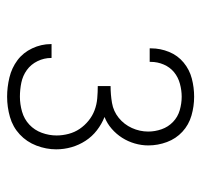

<svg xmlns="http://www.w3.org/2000/svg" viewBox="-33 -850 566 540"><g transform="rotate(90 250.0 -580.0)"><path d="M252 -317Q225 -317 198 -323.5Q171 -330 149.5 -346Q128 -362 116 -387.5Q104 -413 104 -440V-442H143V-441Q143 -421 152 -402.5Q161 -384 177 -372.5Q193 -361 212.5 -357Q232 -353 252 -353Q273 -353 294 -359Q315 -365 330.5 -379.5Q346 -394 353.5 -414.5Q361 -435 361 -456Q361 -473 356.5 -490Q352 -507 342.5 -521Q333 -535 319.5 -546Q306 -557 290 -563Q274 -569 256.5 -570.5Q239 -572 222 -572V-608Q246 -608 269.5 -612Q293 -616 311.5 -631Q330 -646 340 -668Q350 -690 350 -714Q350 -733 343.5 -751.5Q337 -770 323 -783.5Q309 -797 290 -802.5Q271 -808 252 -808Q234 -808 215.5 -803Q197 -798 183 -786.5Q169 -775 161.5 -757.5Q154 -740 154 -721V-718H116V-722Q116 -748 126 -772.5Q136 -797 156 -813.5Q176 -830 201 -836.5Q226 -843 252 -843Q279 -843 305 -835.5Q331 -828 350.5 -810Q370 -792 379.5 -766.5Q389 -741 389 -714Q389 -695 383.5 -676Q378 -657 367.5 -640.5Q357 -624 342 -611Q327 -598 309 -591Q329 -583 346.5 -569.5Q364 -556 376 -537.5Q388 -519 394 -498Q400 -477 400 -455Q400 -427 389.5 -399.5Q379 -372 358 -352.5Q337 -333 309 -325Q281 -317 252 -317Z"/></g></svg>

Font: Iosevka Term Curly Extralight
Style: Regular
Weight: 200
Designer: Belleve Invis
Foundry: Belleve Invis
Version: Version 32.3.0